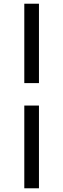

<svg xmlns="http://www.w3.org/2000/svg" viewBox="-20 -769 341 1035"><path d="M111 246V-200H190V246ZM190 -321H111V-749H190Z"/></svg>

Font: Source Serif 4 18pt SemiBold
Style: Regular
Weight: 600
Designer: Frank Grießhammer
Foundry: Adobe Systems Incorporated
Version: Version 4.004;hotconv 1.0.116;makeotfexe 2.5.65601